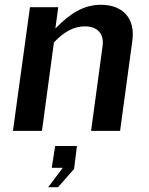

<svg xmlns="http://www.w3.org/2000/svg" viewBox="-20 -546 620 801"><path d="M34 0H155L205 -369C245 -412 287 -436 334 -436C387 -436 415 -405 408 -354L360 0H481L532 -375C545 -466 496 -526 401 -526C331 -526 274 -492 211 -427L223 -516H105ZM181 235H222L289 159L301 63H210L196 154H242Z"/></svg>

Font: United Sans SemiBold
Style: Italic
Weight: 600
Italic angle: -8°
Designer: Pablo Impallari, Rodrigo Fuenzalida (Modified by Dan O. Williams)
Version: Version 1.000;PS 001.000;hotconv 1.0.88;makeotf.lib2.5.64775